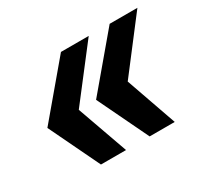

<svg xmlns="http://www.w3.org/2000/svg" viewBox="-96 -643 725 683"><g transform="rotate(-30 266.5 -301.0)"><path d="M342 -92 242 -300 419 -510H533L372 -300L445 -92ZM142 -92 42 -300 219 -510H333L171 -300L245 -92Z"/></g></svg>

Font: Saira SemiExpanded
Style: Bold Italic
Weight: 700
Width: 6
Italic angle: -12°
Designer: Hector Gatti with collaboration of the Omnibus-Type team
Foundry: Omnibus-Type
Version: Version 1.101